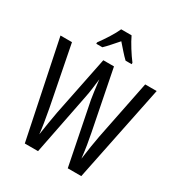

<svg xmlns="http://www.w3.org/2000/svg" viewBox="-215 -1087 1149 1231"><g transform="rotate(30 359.5 -471.5)"><path d="M716 -714 570 0H470L379 -455Q376 -473 371 -508.5Q366 -544 360 -595Q356 -563 351.5 -526.5Q347 -490 340 -456L250 0H152L4 -714H89L175 -276Q185 -223 192.5 -176Q200 -129 203 -97Q209 -141 217 -187.5Q225 -234 232 -274L321 -714H400L487 -275Q495 -236 502 -192.5Q509 -149 515 -97Q521 -146 528.5 -192Q536 -238 543 -276L631 -714ZM398 -943Q414 -909 440 -867.5Q466 -826 491 -793V-783H446Q425 -803 404 -827Q383 -851 360 -877Q337 -851 314.5 -825.5Q292 -800 274 -783H229V-793Q256 -830 281.5 -870.5Q307 -911 321 -943Z"/></g></svg>

Font: Noto Sans ExtraCondensed
Style: Regular
Weight: 400
Width: 2
Designer: Monotype Design Team
Foundry: Monotype Imaging Inc.
Version: Version 2.013; ttfautohint (v1.8.4.7-5d5b)